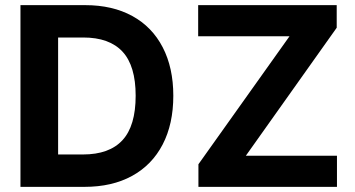

<svg xmlns="http://www.w3.org/2000/svg" viewBox="-20 -727 1382 747"><path d="M59.6 0V-707H311.5Q417.5 -707 494.6 -664.8Q571.8 -622.6 613 -543Q654.3 -463.4 654.3 -354.5Q654.3 -244.6 612.8 -164.8Q571.3 -85 493.7 -42.5Q416 0 308.6 0ZM302.7 -126Q405.3 -126 456.5 -181.6Q507.8 -237.3 507.8 -354.5Q507.8 -470.7 456.8 -525.9Q405.8 -581.1 303.7 -581.1H206.1V-126ZM752 -87.9 1106.4 -585.9H751V-707H1290V-619.1L936.5 -121.1H1291V0H752Z"/></svg>

Font: Pretendard GOV
Style: Bold
Weight: 700
Designer: Base glyphs from Inter by Rasmus Andersson; Hangeul glyphs from Noto Sans CJK(Source Han Sans) by Jang Soo-young and Kan
Foundry: Kil Hyung-jin
Version: Version 1.309